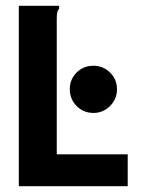

<svg xmlns="http://www.w3.org/2000/svg" viewBox="-20 -643 490 663"><path d="M45 -623H184V-613Q179 -607 177.5 -599.5Q176 -592 176 -576V-110H421V0H45ZM303 -253Q268 -253 244.5 -277Q221 -301 221 -335Q221 -369 244.5 -392.5Q268 -416 303 -416Q336 -416 360 -392.5Q384 -369 384 -335Q384 -301 360 -277Q336 -253 303 -253Z"/></svg>

Font: Inconsolata SemiCondensed Black
Style: Regular
Weight: 900
Width: 4
Monospace: yes
Designer: Raph Levien, Cyreal, Brenton Simpson
Foundry: Raph Levien, Cyreal, Google
Version: Version 3.001; ttfautohint (v1.8.2.53-6de2)